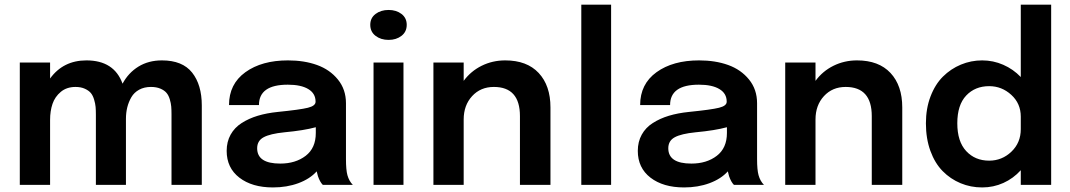

<svg xmlns="http://www.w3.org/2000/svg" viewBox="-20 -802 4644 833"><path d="M65.9 0V-530.8H197.3V-461.4Q254.4 -540 355 -540Q475.1 -540 511.7 -439Q537.1 -486.3 580.8 -513.2Q624.5 -540 682.6 -540Q771.5 -540 813.5 -487.1Q855.5 -434.1 855.5 -344.2V0H724.1V-305.7Q724.1 -325.7 722.9 -339.8Q721.7 -354 716.6 -371.3Q711.4 -388.7 702.1 -399.4Q692.9 -410.2 675.8 -417.5Q658.7 -424.8 634.8 -424.8Q605.5 -424.8 583.7 -412.8Q562 -400.9 550 -380.4Q538.1 -359.9 532.2 -336.4Q526.4 -313 526.4 -286.1V0H396V-304.7Q396 -323.7 394.8 -337.9Q393.6 -352.1 388.4 -369.6Q383.3 -387.2 374.3 -398.2Q365.2 -409.2 348.1 -417Q331.1 -424.8 307.6 -424.8Q269.5 -424.8 243.9 -403.6Q218.3 -382.3 207.8 -351.3Q197.3 -320.3 197.3 -281.7V0Z M1164.1 11.2Q1073.7 11.2 1018.6 -31.2Q963.4 -73.7 963.4 -147.5Q963.4 -187 980.5 -217.8Q997.6 -248.5 1028.6 -268.3Q1059.6 -288.1 1098.4 -299.8Q1137.2 -311.5 1185.5 -316.4Q1282.7 -326.2 1315.9 -334.5Q1349.1 -342.8 1349.1 -360.4V-361.3Q1349.1 -396.5 1317.6 -415.5Q1286.1 -434.6 1228.5 -434.6Q1103.5 -434.6 1103.5 -346.2H973.6Q973.6 -437.5 1044.7 -488.8Q1115.7 -540 1229.5 -540Q1299.8 -540 1355.5 -520Q1411.1 -500 1446 -457Q1481 -414.1 1481 -354V-111.8Q1481 -64.9 1487.3 -42Q1494.6 -16.1 1510.7 0H1380.4Q1368.2 -12.2 1359.4 -37.6Q1356.9 -44.9 1354 -58.6Q1324.7 -25.9 1274.7 -7.3Q1224.6 11.2 1164.1 11.2ZM1195.8 -92.3Q1262.2 -92.3 1306.2 -126Q1350.1 -159.7 1350.1 -225.1V-250Q1297.9 -235.8 1213.9 -228Q1151.9 -221.7 1123.8 -206.5Q1095.7 -191.4 1095.7 -158.7Q1095.7 -92.3 1195.8 -92.3Z M1666 -628.9Q1632.3 -628.9 1609.4 -646.5Q1586.4 -664.1 1586.4 -694.3Q1586.4 -724.1 1609.4 -741.5Q1632.3 -758.8 1666 -758.8Q1699.2 -758.8 1721.9 -741.5Q1744.6 -724.1 1744.6 -694.3Q1744.6 -664.1 1721.9 -646.5Q1699.2 -628.9 1666 -628.9ZM1600.6 0V-530.8H1730.5V0Z M1860.4 0V-530.8H1991.7V-451.2Q2022.5 -493.2 2069.6 -516.6Q2116.7 -540 2171.9 -540Q2266.1 -540 2317.1 -485.4Q2368.2 -430.7 2368.2 -335.9V0H2235.8V-298.3Q2235.8 -424.8 2122.6 -424.8Q2064.9 -424.8 2028.3 -385Q1991.7 -345.2 1991.7 -283.7V0Z M2631.3 -781.7V0H2502V-781.7Z M2947.8 11.2Q2857.4 11.2 2802.2 -31.2Q2747.1 -73.7 2747.1 -147.5Q2747.1 -187 2764.2 -217.8Q2781.2 -248.5 2812.3 -268.3Q2843.3 -288.1 2882.1 -299.8Q2920.9 -311.5 2969.2 -316.4Q3066.4 -326.2 3099.6 -334.5Q3132.8 -342.8 3132.8 -360.4V-361.3Q3132.8 -396.5 3101.3 -415.5Q3069.8 -434.6 3012.2 -434.6Q2887.2 -434.6 2887.2 -346.2H2757.3Q2757.3 -437.5 2828.4 -488.8Q2899.4 -540 3013.2 -540Q3083.5 -540 3139.2 -520Q3194.8 -500 3229.7 -457Q3264.6 -414.1 3264.6 -354V-111.8Q3264.6 -64.9 3271 -42Q3278.3 -16.1 3294.4 0H3164.1Q3151.9 -12.2 3143.1 -37.6Q3140.6 -44.9 3137.7 -58.6Q3108.4 -25.9 3058.3 -7.3Q3008.3 11.2 2947.8 11.2ZM2979.5 -92.3Q3045.9 -92.3 3089.8 -126Q3133.8 -159.7 3133.8 -225.1V-250Q3081.5 -235.8 2997.6 -228Q2935.5 -221.7 2907.5 -206.5Q2879.4 -191.4 2879.4 -158.7Q2879.4 -92.3 2979.5 -92.3Z M3386.7 0V-530.8H3518.1V-451.2Q3548.8 -493.2 3595.9 -516.6Q3643.1 -540 3698.2 -540Q3792.5 -540 3843.5 -485.4Q3894.5 -430.7 3894.5 -335.9V0H3762.2V-298.3Q3762.2 -424.8 3648.9 -424.8Q3591.3 -424.8 3554.7 -385Q3518.1 -345.2 3518.1 -283.7V0Z M4241.2 11.2Q4191.4 11.2 4147.5 -7.1Q4103.5 -25.4 4069.8 -59.6Q4036.1 -93.8 4016.6 -147.2Q3997.1 -200.7 3997.1 -267.1Q3997.1 -331.1 4017.1 -383.5Q4037.1 -436 4071 -469.7Q4105 -503.4 4148.9 -521.7Q4192.9 -540 4241.2 -540Q4289.1 -540 4332.5 -521Q4376 -502 4408.7 -467.8V-781.7H4540.5V0H4408.7V-63.5Q4376.5 -27.8 4333.3 -8.3Q4290 11.2 4241.2 11.2ZM4271.5 -105Q4327.1 -105 4367.9 -143.8Q4408.7 -182.6 4408.7 -241.7V-295.9Q4408.7 -353 4367.4 -390.6Q4326.2 -428.2 4271.5 -428.2Q4210.4 -428.2 4171.9 -387.5Q4133.3 -346.7 4133.3 -267.1Q4133.3 -188 4171.9 -146.5Q4210.4 -105 4271.5 -105Z"/></svg>

Font: Epilogue SemiBold
Style: Regular
Weight: 600
Designer: Tyler Finck
Foundry: Etcetera Type Co
Version: Version 2.112